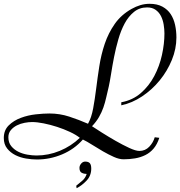

<svg xmlns="http://www.w3.org/2000/svg" viewBox="-24 -790 948 1010"><path d="M763 -770Q803 -770 830.5 -755Q858 -740 874 -715.5Q890 -691 897 -659Q904 -627 904 -593Q904 -533 880 -474.5Q856 -416 816 -367Q776 -318 723.5 -283Q671 -248 614 -236V-252Q674 -263 717 -300.5Q760 -338 787.5 -390Q815 -442 828 -501Q841 -560 841 -614Q841 -636 837 -660.5Q833 -685 823 -705Q813 -725 795 -738Q777 -751 750 -751Q710 -751 681 -727.5Q652 -704 632 -667Q612 -630 598.5 -583Q585 -536 576 -490Q567 -444 560.5 -402.5Q554 -361 548 -334Q541 -306 535 -278.5Q529 -251 520 -225Q511 -199 496.5 -174Q482 -149 460 -126Q478 -114 512 -92.5Q546 -71 583.5 -49.5Q621 -28 655.5 -12Q690 4 709 4Q740 4 761 -18Q782 -40 790 -68L814 -65Q803 -31 784.5 -9Q766 13 741 25.5Q716 38 686.5 43Q657 48 626 48Q603 48 575 35.5Q547 23 517.5 6Q488 -11 460.5 -28.5Q433 -46 412 -56Q367 -5 303 22Q239 49 170 49Q144 49 113.5 44Q83 39 57 26Q31 13 13.5 -9Q-4 -31 -4 -64Q-4 -105 22 -130.5Q48 -156 85.5 -170Q123 -184 164 -188.5Q205 -193 236 -193Q290 -193 340.5 -176.5Q391 -160 439 -139Q457 -171 466 -219.5Q475 -268 482 -324.5Q489 -381 498.5 -442Q508 -503 527 -559.5Q546 -616 579.5 -664Q613 -712 668 -743Q691 -756 714.5 -763Q738 -770 763 -770ZM20 -68Q20 -40 35 -21.5Q50 -3 72 8Q94 19 120 23.5Q146 28 168 28Q231 28 290.5 3.5Q350 -21 396 -65Q376 -81 344 -96Q312 -111 276.5 -122.5Q241 -134 206 -141Q171 -148 145 -148Q127 -148 105.5 -144Q84 -140 65 -130.5Q46 -121 33 -105.5Q20 -90 20 -68ZM394 93Q394 81 403 70.5Q412 60 424 60Q441 60 448.5 68.5Q456 77 456 97Q456 134 431.5 160Q407 186 379 200L377 187Q393 174 409 160.5Q425 147 432 125Q418 125 406 119Q394 113 394 93Z"/></svg>

Font: Lucien Schoenschriftv CAT
Style: Regular
Weight: 400
Designer: Lucian Bernhard 1928
Foundry: CAT-Fonts Peter Wiegel
Version: Version 1.000